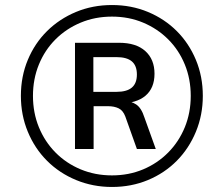

<svg xmlns="http://www.w3.org/2000/svg" viewBox="-20 -734 855 763"><path d="M425 9Q349 9 282.5 -18.5Q216 -46 167 -95Q118 -144 90.5 -210.5Q63 -277 63 -353Q63 -430 90.5 -496Q118 -562 167 -610.5Q216 -659 282 -686.5Q348 -714 425 -714Q502 -714 568 -686.5Q634 -659 682.5 -610.5Q731 -562 758.5 -496Q786 -430 786 -353Q786 -277 758.5 -210.5Q731 -144 682.5 -95Q634 -46 568 -18.5Q502 9 425 9ZM425 -37Q492 -37 549 -61Q606 -85 648.5 -128Q691 -171 714.5 -228.5Q738 -286 738 -353Q738 -420 714.5 -477.5Q691 -535 648.5 -577.5Q606 -620 549 -644Q492 -668 425 -668Q358 -668 300.5 -644Q243 -620 200.5 -577.5Q158 -535 134.5 -477.5Q111 -420 111 -353Q111 -286 134.5 -228.5Q158 -171 200.5 -128Q243 -85 300.5 -61Q358 -37 425 -37ZM278 -142V-564H453Q521 -564 557.5 -531Q594 -498 594 -441Q594 -384 558 -353.5Q522 -323 455 -323L469 -333Q500 -333 521 -319Q542 -305 554 -267L599 -142H524L478 -271Q469 -295 451.5 -303.5Q434 -312 409 -312H338L352 -322V-142ZM351 -369H443Q484 -369 504 -386Q524 -403 524 -438Q524 -473 504 -490Q484 -507 443 -507H351Z"/></svg>

Font: Nunito Sans 12pt Medium
Style: Italic
Weight: 500
Italic angle: -9°
Designer: Vernon Adams
Foundry: Vernon Adams
Version: Version 3.101;gftools[0.9.27]